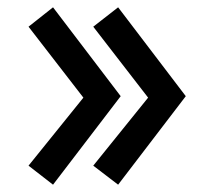

<svg xmlns="http://www.w3.org/2000/svg" viewBox="-20 -518 563 525"><path d="M58 -65 125 -13 310 -255 125 -498 58 -445 208 -251ZM235 -65 303 -13 488 -255 303 -498 235 -445 385 -251Z"/></svg>

Font: NM-font
Style: Medium
Weight: 500
Designer: ""
Foundry: ""
Version: ""